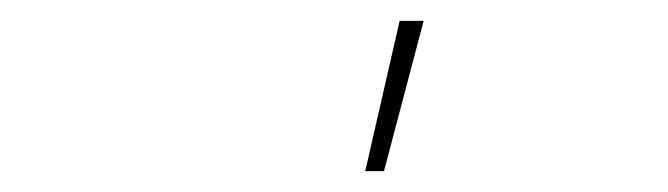

<svg xmlns="http://www.w3.org/2000/svg" viewBox="-20 -764 640 184"><path d="M330 -600 363 -744H386L348 -600Z"/></svg>

Font: Iosevka HT Thin Extended
Style: Italic
Weight: 100
Width: 7
Italic angle: -9°
Monospace: yes
Designer: Belleve Invis
Foundry: Belleve Invis
Version: Version 32.3.0; ttfautohint (v1.8.4)